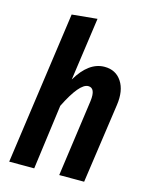

<svg xmlns="http://www.w3.org/2000/svg" viewBox="-114 -825 700 898"><g transform="rotate(15 236.0 -376.0)"><path d="M335.9 -543.9Q390.6 -543.9 418.9 -500.7Q447.3 -457.5 437 -386.2L381.8 0H261.2L313 -372.1Q321.3 -437 285.2 -437Q243.2 -437 182.1 -314L140.1 0H19L123 -740.2L245.1 -752L202.1 -446.8Q259.3 -543.9 335.9 -543.9Z"/></g></svg>

Font: Fira Sans Compressed Medium
Style: Italic
Weight: 500
Width: 3
Italic angle: -8°
Designer: Carrois Corporate & Edenspiekermann AG
Foundry: Carrois Corporate GbR & Edenspiekermann AG
Version: Version 4.203;PS 004.203;hotconv 1.0.88;makeotf.lib2.5.64775